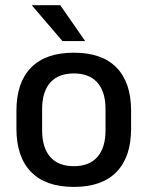

<svg xmlns="http://www.w3.org/2000/svg" viewBox="-20 -704 566 736"><path d="M263 12.5Q155 12.5 99 -45Q43 -102.5 43 -210.5V-280Q43 -387.5 99 -444.8Q155 -502 263 -502Q371 -502 426.8 -444.8Q482.5 -387.5 482.5 -280V-210.5Q482.5 -102.5 426.8 -45Q371 12.5 263 12.5ZM263 -67Q322.5 -67 353.5 -102.5Q384.5 -138 384.5 -204.5V-286Q384.5 -352 353.5 -387.2Q322.5 -422.5 263 -422.5Q203.5 -422.5 172.5 -387.2Q141.5 -352 141.5 -286V-204.5Q141.5 -138 172.5 -102.5Q203.5 -67 263 -67ZM211 -684 305.5 -548V-546.5H219.5L103 -682.5V-684Z"/></svg>

Font: Anek Telugu Medium
Style: Regular
Weight: 500
Designer: Omkar Bhoir (Telugu), Yesha Goshar (Latin)
Foundry: Ek Type
Version: Version 1.003